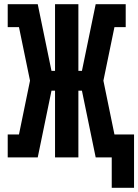

<svg xmlns="http://www.w3.org/2000/svg" viewBox="-20 -755 663 921"><path d="M623 146H516V0H439L373 -320H356V0H244V-320H227L161 0H17V-110H71L124 -368L71 -625H17V-735H161L227 -415H244V-735H356V-415H373L439 -735H583V-625H529L476 -368L529 -110H623Z"/></svg>

Font: Iosevka Slab XBdEx
Style: Regular
Weight: 800
Width: 7
Monospace: yes
Designer: Belleve Invis
Foundry: Belleve Invis
Version: Version 11.1.0; ttfautohint (v1.8.3)